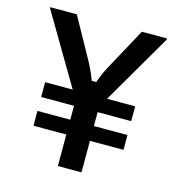

<svg xmlns="http://www.w3.org/2000/svg" viewBox="-99 -737 765 824"><g transform="rotate(15 283.5 -325.0)"><path d="M85.8 -140V-205.8H231.7V-267.5H85.8V-333.3H208.3L24.2 -645V-650H141.7L235 -481.7Q245.8 -462.5 256.2 -441.2Q266.7 -420 277.5 -390.8H297.5Q307.5 -420 317.9 -441.2Q328.3 -462.5 339.2 -481.7L430.8 -650H542.5V-645L360.8 -333.3H485.8V-267.5H336.7V-205.8H485.8V-140H336.7V0H231.7V-140Z"/></g></svg>

Font: Familjen Grotesk GF Medium
Style: Regular
Weight: 500
Designer: Anders Wikstroem, Jonas Baeckman, Matilda Gysing, Kristian Moeller
Foundry: Familjen STHLM AB
Version: Version 2.000; Beta; Release 4; Build 6